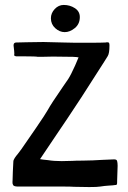

<svg xmlns="http://www.w3.org/2000/svg" viewBox="-20 -754 518 777"><path d="M280 2Q265 1 243 1H54Q37 1 33.5 -4.5Q30 -10 30.5 -17Q31 -24 31 -27L32 -60L34 -100Q34 -106 39.5 -114.5Q45 -123 52 -131L67 -151Q88 -181 126 -236.5Q164 -292 174 -310Q185 -331 236 -405L256 -434Q267 -451 284 -489L298 -522Q293 -522 291 -523L275 -524L194 -525L146 -524H133Q126 -526 78 -526H46Q40 -527 38.5 -528.5Q37 -530 37.5 -532.5Q38 -535 38 -537Q38 -545 35 -569V-571Q35 -582 46 -582Q71 -582 87 -583L156 -584L237 -582L285 -581H330Q396 -581 407 -582L413 -583Q420 -583 421.5 -580Q423 -577 423 -570Q423 -538 416 -527L401 -503Q329 -390 310 -361Q241 -256 216 -220L142 -110Q152 -108 174 -106Q197 -102 230 -102L273 -103Q286 -104 314 -104Q334 -104 355.5 -105Q377 -106 393 -107L441 -109Q451 -109 453 -104.5Q455 -100 455.5 -93Q456 -86 456 -83L454 -22V-17Q454 -9 452.5 -7Q451 -5 444 -5Q440 -4 422 -3Q404 -2 385 1Q375 3 341 3ZM186 -680Q186 -701 201.5 -717.5Q217 -734 238 -734Q263 -734 283 -721Q303 -708 303 -685Q303 -657 283 -640.5Q263 -624 242 -624Q221 -624 203.5 -640Q186 -656 186 -680Z"/></svg>

Font: Barriecito
Style: Regular
Weight: 400
Designer: Pablo Cosgaya & Sergio Jiménez
Foundry: Pablo Cosgaya & Sergio Jiménez
Version: Version 1.001